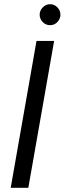

<svg xmlns="http://www.w3.org/2000/svg" viewBox="-20 -895 308 915"><path d="M31 0 154 -700H238L115 0ZM219 -775Q198 -775 183.5 -790Q169 -805 169 -825Q169 -845 184 -860Q199 -875 218 -875Q239 -875 253.5 -860Q268 -845 268 -825Q268 -805 253.5 -790Q239 -775 219 -775Z"/></svg>

Font: DM Sans 20pt
Style: Italic
Weight: 400
Italic angle: -10°
Version: Version 4.004;gftools[0.9.30]